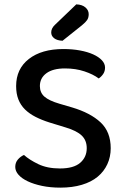

<svg xmlns="http://www.w3.org/2000/svg" viewBox="-20 -847 571 881"><path d="M378 -167Q378 -203 355 -225Q332 -247 282 -262L207 -285Q172 -296 143.5 -310.5Q115 -325 95 -344.5Q75 -364 64.5 -390.5Q54 -417 54 -452Q54 -531 112.5 -576.5Q171 -622 271 -622Q312 -622 347 -615.5Q382 -609 407.5 -597.5Q433 -586 447.5 -570.5Q462 -555 462 -537Q462 -520 453.5 -507.5Q445 -495 433 -487Q408 -506 367.5 -519.5Q327 -533 278 -533Q223 -533 193 -511Q163 -489 163 -452Q163 -422 184 -403.5Q205 -385 253 -371L311 -354Q395 -329 441.5 -285.5Q488 -242 488 -167Q488 -127 472.5 -93.5Q457 -60 428 -36Q399 -12 355.5 1Q312 14 257 14Q211 14 173 6Q135 -2 107.5 -15Q80 -28 65 -45Q50 -62 50 -81Q50 -101 62 -115Q74 -129 90 -136Q114 -114 155.5 -94Q197 -74 255 -74Q318 -74 348 -100Q378 -126 378 -167ZM330 -827Q357 -826 372 -813Q387 -800 387 -782Q387 -766 380 -755.5Q373 -745 356 -731L267 -660Q242 -661 228.5 -671.5Q215 -682 215 -698Q215 -717 232 -733Z"/></svg>

Font: Baloo 2 Latin Medium
Style: Regular
Weight: 500
Designer: Sarang Kulkarni and Ek Type
Foundry: Ek Type
Version: Version 1.001